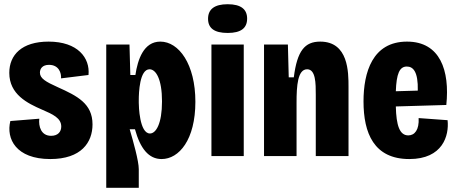

<svg xmlns="http://www.w3.org/2000/svg" viewBox="-20 -739 2166 909"><path d="M218 14C365 14 418 -65 418 -150C418 -249 345 -285 254 -326C196 -352 169 -368 169 -395C169 -413 180 -432 212 -432C259 -432 271 -393 269 -368L399 -384C407 -465 348 -542 210 -542C83 -542 24 -479 24 -394C24 -292 110 -250 179 -220C230 -198 270 -180 270 -140C270 -116 255 -96 222 -96C174 -96 162 -141 166 -177L29 -166C8 -82 56 14 218 14Z M483 150H637V62C637 23 611 -69 594 -127H619C644 -36 684 14 745 14C828 14 905 -78 905 -257C905 -435 827 -542 739 -542C660 -542 632 -457 621 -384H597L593 -528H483ZM690 -107C640 -107 637 -239 637 -252V-265C637 -301 641 -411 688 -411C718 -411 747 -365 747 -259C747 -152 718 -107 690 -107Z M1058 -583C1121 -583 1150 -606 1150 -651C1150 -694 1122 -719 1058 -719C995 -719 965 -695 965 -650C965 -606 994 -583 1058 -583ZM981 0H1134V-528H981Z M1230 0H1384V-254C1384 -332 1389 -411 1434 -411C1475 -411 1475 -344 1475 -290V0H1630V-327C1630 -397 1630 -542 1496 -542C1423 -542 1387 -499 1371 -373H1347L1343 -528H1230Z M1918 14C2076 14 2107 -97 2099 -170L1962 -180C1965 -124 1943 -98 1913 -98C1872 -98 1856 -145 1854 -235L2093 -242C2110 -405 2064 -542 1907 -542C1743 -542 1701 -396 1701 -259C1701 -109 1750 14 1918 14ZM1906 -424C1936 -424 1960 -400 1958 -310L1854 -307C1857 -389 1871 -424 1906 -424Z"/></svg>

Font: Bricolage Grotesque 10pt Condensed ExtraBold
Style: Regular
Weight: 800
Width: 3
Designer: Mathieu Triay
Foundry: Atelier Triay
Version: Version 1.000;gftools[0.9.29]